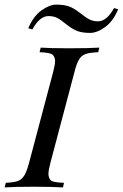

<svg xmlns="http://www.w3.org/2000/svg" viewBox="-51 -815 534 835"><path d="M227.1 -20 223.1 0Q176.3 -2.9 94.2 -2.9Q12.2 -2.9 -30.8 0L-25.9 -20Q9.3 -21.5 26.9 -27.8Q43.9 -34.2 54.7 -51.8Q65.4 -69.3 75.2 -106L180.2 -502Q188.5 -533.7 188.5 -549.3Q188.5 -564.9 179.2 -575.7Q169.9 -586.4 121.1 -587.9L126 -607.9Q166 -605 250 -605Q334 -605 380.9 -607.9L376 -587.9Q338.9 -586.4 321.3 -580.1Q303.7 -573.7 293 -556.6Q282.2 -539.6 272.9 -502L168 -106Q159.7 -74.2 159.7 -58.6Q159.7 -43 168.5 -32.2Q177.2 -21.5 227.1 -20ZM374.5 -722.2Q413.6 -722.2 444.8 -779.8L462.9 -774.9Q441.4 -722.7 406.2 -697.3Q371.1 -671.9 340.8 -671.9Q310.5 -671.9 289.1 -678.7Q268.1 -685.5 240.2 -707Q212.9 -729.5 197.3 -737.3Q181.6 -745.1 159.7 -745.1Q121.6 -745.1 89.8 -687L71.8 -691.9Q93.8 -744.1 128.9 -769.5Q164.1 -794.9 193.8 -794.9Q224.1 -794.9 246.1 -788.1Q268.1 -781.2 295.4 -759.8Q322.3 -738.3 337.9 -730.5Q353.5 -722.7 374.5 -722.2Z"/></svg>

Font: PlayfairDisplaySC-Italic
Style: Italic
Weight: 400
Italic angle: -14°
Designer: Claus Eggers Sørensen
Foundry: Claus Eggers Sørensen
Version: Version 1.004;PS 001.004;hotconv 1.0.70;makeotf.lib2.5.58329